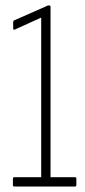

<svg xmlns="http://www.w3.org/2000/svg" viewBox="-20 -679 311 699"><path d="M32 0Q27 0 27 -5V-28Q27 -34 32 -34H130V-615L33 -571Q31 -570 29.5 -571.5Q28 -573 28 -575V-598Q28 -603 32 -605L150 -657Q153 -659 156 -659H160Q164 -659 164 -654V-34H253Q258 -34 258 -28V-5Q258 0 253 0Z"/></svg>

Font: Sofia Sans Extra Condensed ExtraLight
Style: Regular
Weight: 250
Designer: Botio Nikoltchev, Ani Petrova
Foundry: lettersoup
Version: Version 4.101